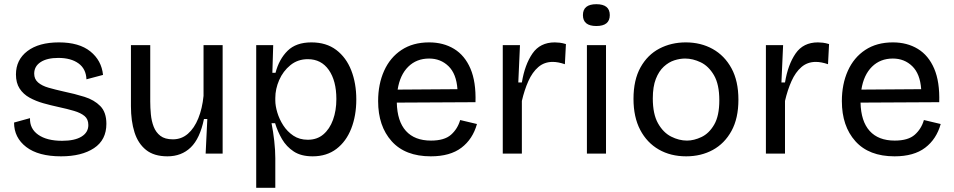

<svg xmlns="http://www.w3.org/2000/svg" viewBox="-20 -732 4546 915"><path d="M271 13Q163 13 105 -31.5Q47 -76 47 -148L123 -169Q121 -119 162 -90Q203 -61 276 -61Q336 -61 368.5 -81Q401 -101 401 -136Q401 -164 383 -179Q365 -194 333 -203.5Q301 -213 259 -222Q222 -230 186.5 -240Q151 -250 121 -266.5Q91 -283 73.5 -310Q56 -337 56 -377Q56 -447 110.5 -488.5Q165 -530 261 -530Q357 -530 410.5 -487Q464 -444 471 -375L392 -354Q390 -404 354 -430Q318 -456 258 -456Q204 -456 173.5 -436Q143 -416 143 -381Q143 -355 161.5 -339Q180 -323 211.5 -314Q243 -305 283 -296Q336 -285 382.5 -270.5Q429 -256 458 -226.5Q487 -197 487 -142Q487 -65 428 -26Q369 13 271 13Z M778 13Q714 13 676 -17.5Q638 -48 621 -101.5Q604 -155 604 -226V-517H696V-248Q696 -219 699 -187Q702 -155 712.5 -128Q723 -101 744.5 -84.5Q766 -68 804 -68Q845 -68 875.5 -94.5Q906 -121 925 -168Q944 -215 950 -275V-517H1041V0H960L968 -165H952Q933 -72 889 -29.5Q845 13 778 13Z M1201 163V-517H1282L1278 -385H1293Q1310 -450 1350.5 -490Q1391 -530 1464 -530Q1535 -530 1582.5 -494Q1630 -458 1654 -396.5Q1678 -335 1678 -258Q1678 -181 1654 -119.5Q1630 -58 1583.5 -22.5Q1537 13 1470 13Q1415 13 1380 -10Q1345 -33 1324 -69Q1303 -105 1291 -145H1274Q1282 -105 1287 -60.5Q1292 -16 1292 22V163ZM1447 -66Q1491 -66 1521 -91.5Q1551 -117 1567 -161Q1583 -205 1583 -260Q1583 -347 1547 -398.5Q1511 -450 1447 -450Q1399 -450 1364 -421.5Q1329 -393 1310.5 -350.5Q1292 -308 1292 -265V-253Q1292 -228 1301.5 -196Q1311 -164 1330 -134.5Q1349 -105 1378 -85.5Q1407 -66 1447 -66Z M2033 13Q1911 13 1846.5 -59Q1782 -131 1782 -250Q1782 -331 1810.5 -394.5Q1839 -458 1893.5 -494Q1948 -530 2025 -530Q2093 -530 2144 -499Q2195 -468 2222 -405Q2249 -342 2246 -245L1871 -243Q1873 -154 1914.5 -108Q1956 -62 2034 -62Q2098 -62 2129.5 -90Q2161 -118 2173 -160L2253 -141Q2233 -69 2179 -28Q2125 13 2033 13ZM2025 -453Q1965 -453 1925.5 -414Q1886 -375 1875 -305L2160 -307Q2155 -380 2117.5 -416.5Q2080 -453 2025 -453Z M2376 0V-517H2458L2450 -339H2467Q2481 -424 2517.5 -477Q2554 -530 2624 -530Q2635 -530 2647.5 -528.5Q2660 -527 2677 -522L2672 -426Q2640 -437 2614 -437Q2574 -437 2545.5 -412.5Q2517 -388 2498 -345.5Q2479 -303 2467 -251V0Z M2777 0V-517H2868V0ZM2822 -608Q2758 -608 2758 -660Q2758 -712 2822 -712Q2886 -712 2886 -660Q2886 -608 2822 -608Z M3250 13Q3176 13 3119.5 -19.5Q3063 -52 3031 -113Q2999 -174 2999 -261Q2999 -351 3032.5 -411Q3066 -471 3122.5 -500.5Q3179 -530 3248 -530Q3320 -530 3376.5 -498.5Q3433 -467 3466 -406.5Q3499 -346 3499 -257Q3499 -168 3466 -108Q3433 -48 3377 -17.5Q3321 13 3250 13ZM3254 -62Q3287 -62 3323 -79Q3359 -96 3383.5 -138Q3408 -180 3408 -254Q3408 -330 3382.5 -373.5Q3357 -417 3319.5 -435Q3282 -453 3245 -453Q3220 -453 3193.5 -444.5Q3167 -436 3143.5 -414.5Q3120 -393 3105.5 -356Q3091 -319 3091 -263Q3091 -188 3116 -144Q3141 -100 3178.5 -81Q3216 -62 3254 -62Z M3630 0V-517H3712L3704 -339H3721Q3735 -424 3771.5 -477Q3808 -530 3878 -530Q3889 -530 3901.5 -528.5Q3914 -527 3931 -522L3926 -426Q3894 -437 3868 -437Q3828 -437 3799.5 -412.5Q3771 -388 3752 -345.5Q3733 -303 3721 -251V0Z M4243 13Q4121 13 4056.5 -59Q3992 -131 3992 -250Q3992 -331 4020.5 -394.5Q4049 -458 4103.5 -494Q4158 -530 4235 -530Q4303 -530 4354 -499Q4405 -468 4432 -405Q4459 -342 4456 -245L4081 -243Q4083 -154 4124.5 -108Q4166 -62 4244 -62Q4308 -62 4339.5 -90Q4371 -118 4383 -160L4463 -141Q4443 -69 4389 -28Q4335 13 4243 13ZM4235 -453Q4175 -453 4135.5 -414Q4096 -375 4085 -305L4370 -307Q4365 -380 4327.5 -416.5Q4290 -453 4235 -453Z"/></svg>

Font: Bricolage Grotesque 10pt
Style: Regular
Weight: 400
Designer: Mathieu Triay
Foundry: Atelier Triay
Version: Version 1.000; ttfautohint (v1.8.4.7-5d5b);gftools[0.9.32]